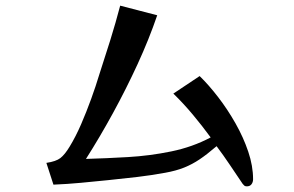

<svg xmlns="http://www.w3.org/2000/svg" viewBox="-20 -712 1040 679"><path d="M875 -78Q875 -125 858 -175.5Q841 -226 813 -275.5Q785 -325 751.5 -368.5Q718 -412 686 -443L593 -381Q629 -346 662 -306.5Q695 -267 725 -226Q661 -192 585.5 -176.5Q510 -161 432.5 -156.5Q355 -152 284 -150Q333 -227 379.5 -312Q426 -397 466.5 -485Q507 -573 536 -658L405 -692Q389 -631 370 -570Q351 -509 331 -448Q319 -408 302.5 -362.5Q286 -317 267 -273Q248 -229 226 -193Q209 -165 193.5 -153Q178 -141 144 -136L169 -59Q218 -61 266 -65.5Q314 -70 363 -75Q413 -80 464 -86Q515 -92 564 -101Q603 -108 631.5 -119.5Q660 -131 686 -148.5Q712 -166 741 -191Q744 -194 746 -195Q770 -163 792.5 -129.5Q815 -96 838 -62Q841 -58 844 -55.5Q847 -53 853 -53Q864 -53 869.5 -60.5Q875 -68 875 -78Z"/></svg>

Font: UoqMunThenKhung
Style: Regular
Weight: 400
Designer: Font-Kai, 金井和夫, 宇文滿月
Foundry: Kazuo Kanai, Moonlit Owen
Version: Version 1.197